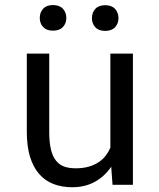

<svg xmlns="http://www.w3.org/2000/svg" viewBox="-20 -744 640 773"><path d="M433.1 0H515.1V-528.3H424.3V-149.4Q417 -132.3 406 -117.9Q395 -103.5 380.4 -93.3Q362.8 -80.6 338.9 -73.5Q314.9 -66.4 284.7 -66.4Q258.8 -66.4 239 -73.2Q219.2 -80.1 205.6 -97.2Q191.9 -113.8 185.1 -142.1Q178.2 -170.4 178.2 -213.4V-528.3H87.9V-214.4Q87.9 -155.3 100.8 -113Q113.8 -70.8 137.7 -43.5Q161.6 -16.1 195.3 -3.2Q229 9.8 270.5 9.8Q322.3 9.8 361.8 -12Q401.4 -33.7 427.7 -72.8ZM140.1 -671.9Q140.1 -649.9 153.6 -635.3Q167 -620.6 193.4 -620.6Q219.7 -620.6 233.4 -635.3Q247.1 -649.9 247.1 -671.9Q247.1 -693.8 233.4 -708.7Q219.7 -723.6 193.4 -723.6Q167 -723.6 153.6 -708.7Q140.1 -693.8 140.1 -671.9ZM350.1 -670.9Q350.1 -649.4 363.5 -634.5Q377 -619.6 403.3 -619.6Q429.7 -619.6 443.4 -634.5Q457 -649.4 457 -670.9Q457 -692.9 443.4 -708Q429.7 -723.1 403.3 -723.1Q377 -723.1 363.5 -708Q350.1 -692.9 350.1 -670.9Z"/></svg>

Font: RobotoMono Nerd Font
Style: Regular
Weight: 400
Monospace: yes
Designer: Google
Version: Version 3.000;Nerd Fonts 3.2.1